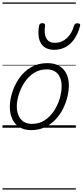

<svg xmlns="http://www.w3.org/2000/svg" viewBox="-20 -1026 664 1542"><path d="M231 19Q175 19 136.5 -4.5Q98 -28 78.5 -70.5Q59 -113 59 -168Q59 -222 78 -283Q97 -344 134.5 -398Q172 -452 228.5 -485.5Q285 -519 361 -519Q416 -519 454.5 -497Q493 -475 513 -434.5Q533 -394 533 -340Q533 -298 521.5 -249.5Q510 -201 486.5 -153.5Q463 -106 426.5 -67Q390 -28 341.5 -4.5Q293 19 231 19ZM237 -31Q296 -31 340.5 -61Q385 -91 415 -137.5Q445 -184 460 -236Q475 -288 475 -333Q475 -375 461.5 -405.5Q448 -436 421 -452.5Q394 -469 355 -469Q297 -469 252.5 -440Q208 -411 177.5 -365Q147 -319 131 -267Q115 -215 115 -171Q115 -129 129.5 -97Q144 -65 171 -48Q198 -31 237 -31ZM415 -626Q342 -626 310 -676.5Q278 -727 294 -820Q296 -830 302.5 -835Q309 -840 321 -840Q333 -840 338 -834.5Q343 -829 342 -820Q332 -753 352.5 -717.5Q373 -682 420 -682Q475 -682 516 -719Q557 -756 574 -819Q578 -830 584 -834.5Q590 -839 602 -839Q615 -839 620.5 -833.5Q626 -828 623 -818Q606 -754 576 -711.5Q546 -669 505.5 -647.5Q465 -626 415 -626ZM0 486H589V496H0ZM0 -20H589V0H0ZM0 -505H589V-500H0ZM0 -1006H589V-996H0Z"/></svg>

Font: Playwrite CA Guides
Style: Regular
Weight: 400
Designer: Veronika Burian, José Scaglione
Foundry: TypeTogether
Version: Version 1.003